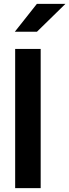

<svg xmlns="http://www.w3.org/2000/svg" viewBox="-20 -973 358 993"><path d="M190.4 0H58.4V-720H190.4ZM318.4 -953 171.2 -809H56.8L170.8 -953Z"/></svg>

Font: Wix Madefor Display
Style: Regular
Weight: 400
Designer: Dalton Maag Ltd
Foundry: Dalton Maag Ltd
Version: Version 3.100